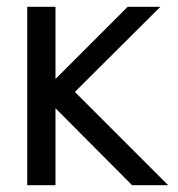

<svg xmlns="http://www.w3.org/2000/svg" viewBox="-20 -544 524 564"><path d="M143 -524V-312L355 -524H451L200 -274L474 0H368L143 -226V0H60V-524Z"/></svg>

Font: Autonym
Style: Regular
Weight: 500
Version: Version 1.0.20131126